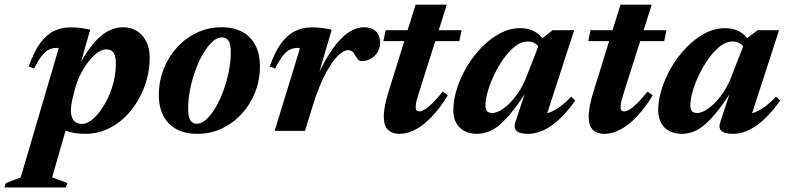

<svg xmlns="http://www.w3.org/2000/svg" viewBox="-108 -574 3452 842"><path d="M212.5 -150Q207 -130 205 -115.2Q203 -100.5 203 -89Q203 -62 214.8 -46.2Q226.5 -30.5 251.5 -30.5Q270 -30.5 290.5 -45.2Q311 -60 330.5 -86Q350 -112 365.8 -145.8Q381.5 -179.5 390.8 -217.5Q400 -255.5 400 -294.5Q400 -326 390.5 -341.8Q381 -357.5 357.5 -357.5Q343 -357.5 327.2 -348Q311.5 -338.5 295.8 -322Q280 -305.5 265.8 -284Q251.5 -262.5 240.5 -238.5Q229.5 -214.5 222.5 -190.5ZM127 -44 191.5 -42.5 120.5 204 187.5 228.5 180.5 248H-88.5L-82.5 229L-17 203.5L149 -361Q148 -362.5 146.5 -363.2Q145 -364 142.5 -364Q124 -364 108.5 -357.5Q93 -351 77.2 -331.8Q61.5 -312.5 41.5 -273.5L18 -282.5Q41 -348.5 69 -386Q97 -423.5 130 -438.8Q163 -454 201 -454Q226 -454 244.5 -451.5Q263 -449 287.5 -444L233.5 -253L223 -255Q257 -326 290.8 -369.8Q324.5 -413.5 359.5 -434Q394.5 -454.5 430.5 -454.5Q483.5 -454.5 516 -417.8Q548.5 -381 548.5 -321Q548.5 -271.5 535 -223.2Q521.5 -175 496.5 -132.5Q471.5 -90 436.5 -57.2Q401.5 -24.5 358.5 -5.8Q315.5 13 266.5 13Q215.5 13 179 -1.2Q142.5 -15.5 127 -44Z M863 -454.5Q918 -454.5 955.8 -433.5Q993.5 -412.5 1012.8 -374.5Q1032 -336.5 1032 -284.5Q1032 -223 1010.8 -169.2Q989.5 -115.5 951.8 -74.5Q914 -33.5 864.2 -10.2Q814.5 13 758 13Q703 13 665.2 -7.8Q627.5 -28.5 608 -66.8Q588.5 -105 588.5 -157Q588.5 -218 610 -272Q631.5 -326 669.2 -367Q707 -408 756.5 -431.2Q806 -454.5 863 -454.5ZM756 -31.5Q776 -31.5 797 -50.5Q818 -69.5 837 -101.8Q856 -134 871 -174.5Q886 -215 895 -258.8Q904 -302.5 904 -343.5Q904 -380.5 894.2 -395.2Q884.5 -410 864.5 -410Q844.5 -410 823.5 -391Q802.5 -372 783.5 -339.8Q764.5 -307.5 749.5 -266.8Q734.5 -226 725.8 -182.5Q717 -139 717 -98Q717 -61 726.8 -46.2Q736.5 -31.5 756 -31.5Z M1207 -361Q1206 -362.5 1204.2 -363.2Q1202.5 -364 1199.5 -364Q1181 -364 1165.5 -357.5Q1150 -351 1134.2 -331.8Q1118.5 -312.5 1098.5 -273.5L1075 -282.5Q1098 -348.5 1126.2 -385.8Q1154.5 -423 1187.8 -438.5Q1221 -454 1259.5 -454Q1276 -454 1289.5 -452.8Q1303 -451.5 1316.8 -449.5Q1330.5 -447.5 1346.5 -443.5L1278 -208.5L1274 -218.5Q1313 -306.5 1349.8 -358.2Q1386.5 -410 1421 -432.2Q1455.5 -454.5 1487.5 -454.5Q1523 -454.5 1541 -436Q1559 -417.5 1559 -386.5Q1559 -363.5 1547.8 -345.2Q1536.5 -327 1518.2 -316.5Q1500 -306 1477.5 -306Q1469.5 -306 1463.5 -311.8Q1457.5 -317.5 1450.5 -330Q1443.5 -343 1436 -348.5Q1428.5 -354 1418.5 -354Q1406 -354 1391 -343.8Q1376 -333.5 1359.8 -313.8Q1343.5 -294 1326.8 -264.2Q1310 -234.5 1293.8 -195.2Q1277.5 -156 1262.5 -107L1229.5 0H1096.5Z M1573.5 -393.5 1583 -441.5H1916L1906.5 -393.5ZM1732.5 -178Q1725 -154 1721 -139.8Q1717 -125.5 1716 -117.2Q1715 -109 1715 -103.5Q1715 -93.5 1719 -89.5Q1723 -85.5 1730.5 -85.5Q1740.5 -85.5 1755.2 -94.2Q1770 -103 1789.5 -122.5Q1809 -142 1833.5 -172.5L1856 -156Q1826.5 -108 1798 -75.8Q1769.5 -43.5 1742.8 -24Q1716 -4.5 1691.2 4.2Q1666.5 13 1643.5 13Q1613 13 1594 -4Q1575 -21 1575 -65.5Q1575 -83 1580.2 -110.8Q1585.5 -138.5 1597 -175L1714.5 -553.5H1851.5Z M2152.5 -39.5 2207 -204 2220 -203.5Q2179 -137 2146 -94.5Q2113 -52 2085.5 -28.5Q2058 -5 2033 4Q2008 13 1983 13Q1953 13 1929.8 1.2Q1906.5 -10.5 1893.2 -33.8Q1880 -57 1880 -91Q1880 -134.5 1895.5 -184Q1911 -233.5 1938.8 -280.5Q1966.5 -327.5 2003.8 -366Q2041 -404.5 2084.2 -427.5Q2127.5 -450.5 2173.5 -450.5Q2208.5 -450.5 2235.5 -436.2Q2262.5 -422 2285.5 -387.5L2261.5 -354.5Q2256.5 -370 2242.5 -381Q2228.5 -392 2205.5 -392Q2178.5 -392 2152.2 -371.8Q2126 -351.5 2102.2 -318.8Q2078.5 -286 2060.2 -248.2Q2042 -210.5 2031.5 -174.8Q2021 -139 2021 -113Q2021 -94 2028.2 -86.2Q2035.5 -78.5 2051.5 -78.5Q2066 -78.5 2084.8 -88.8Q2103.5 -99 2123.8 -118.2Q2144 -137.5 2163.5 -165.8Q2183 -194 2198 -230L2265 -402.5L2315.5 -441.5H2410L2279 -38L2260 -72Q2280.5 -72.5 2302.2 -80.8Q2324 -89 2347.5 -106Q2371 -123 2397 -150L2415 -133Q2360 -56.5 2308.5 -21.8Q2257 13 2209 13Q2171.5 13 2157.5 0.2Q2143.5 -12.5 2152.5 -39.5Z M2472 -393.5 2481.5 -441.5H2814.5L2805 -393.5ZM2631 -178Q2623.5 -154 2619.5 -139.8Q2615.5 -125.5 2614.5 -117.2Q2613.5 -109 2613.5 -103.5Q2613.5 -93.5 2617.5 -89.5Q2621.5 -85.5 2629 -85.5Q2639 -85.5 2653.8 -94.2Q2668.5 -103 2688 -122.5Q2707.5 -142 2732 -172.5L2754.5 -156Q2725 -108 2696.5 -75.8Q2668 -43.5 2641.2 -24Q2614.5 -4.5 2589.8 4.2Q2565 13 2542 13Q2511.5 13 2492.5 -4Q2473.5 -21 2473.5 -65.5Q2473.5 -83 2478.8 -110.8Q2484 -138.5 2495.5 -175L2613 -553.5H2750Z M3051 -39.5 3105.5 -204 3118.5 -203.5Q3077.5 -137 3044.5 -94.5Q3011.5 -52 2984 -28.5Q2956.5 -5 2931.5 4Q2906.5 13 2881.5 13Q2851.5 13 2828.2 1.2Q2805 -10.5 2791.8 -33.8Q2778.5 -57 2778.5 -91Q2778.5 -134.5 2794 -184Q2809.5 -233.5 2837.2 -280.5Q2865 -327.5 2902.2 -366Q2939.5 -404.5 2982.8 -427.5Q3026 -450.5 3072 -450.5Q3107 -450.5 3134 -436.2Q3161 -422 3184 -387.5L3160 -354.5Q3155 -370 3141 -381Q3127 -392 3104 -392Q3077 -392 3050.8 -371.8Q3024.5 -351.5 3000.8 -318.8Q2977 -286 2958.8 -248.2Q2940.5 -210.5 2930 -174.8Q2919.5 -139 2919.5 -113Q2919.5 -94 2926.8 -86.2Q2934 -78.5 2950 -78.5Q2964.5 -78.5 2983.2 -88.8Q3002 -99 3022.2 -118.2Q3042.5 -137.5 3062 -165.8Q3081.5 -194 3096.5 -230L3163.5 -402.5L3214 -441.5H3308.5L3177.5 -38L3158.5 -72Q3179 -72.5 3200.8 -80.8Q3222.5 -89 3246 -106Q3269.5 -123 3295.5 -150L3313.5 -133Q3258.5 -56.5 3207 -21.8Q3155.5 13 3107.5 13Q3070 13 3056 0.2Q3042 -12.5 3051 -39.5Z"/></svg>

Font: Newsreader 24pt
Style: Bold Italic
Weight: 700
Italic angle: -17°
Designer: Hugues Gentile
Foundry: Production Type
Version: Version 1.003